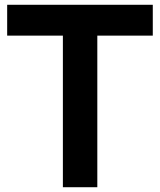

<svg xmlns="http://www.w3.org/2000/svg" viewBox="-20 -783 670 803"><path d="M387 0H243V-634H10V-763H619V-634H387Z"/></svg>

Font: Open Sauce One
Style: Bold
Weight: 700
Designer: Alfredo Marco Pradil
Foundry: Creative Sauce Fz LLC
Version: Version 1.477